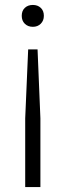

<svg xmlns="http://www.w3.org/2000/svg" viewBox="-20 -567 266 777"><path d="M94 -367H132L143.5 -88V190H82V-88ZM113 -547Q132.5 -547 145 -535.2Q157.5 -523.5 157.5 -503Q157.5 -483.5 145 -471Q132.5 -458.5 113 -458.5Q93 -458.5 80.5 -470.8Q68 -483 68 -503Q68 -523.5 80.5 -535.2Q93 -547 113 -547Z"/></svg>

Font: Encode Sans SemiCondensed Light
Style: Regular
Weight: 300
Width: 4
Designer: Multiple Designers
Foundry: Impallari Type
Version: Version 3.002